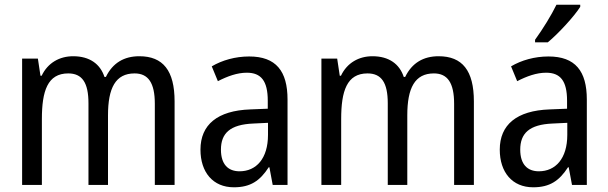

<svg xmlns="http://www.w3.org/2000/svg" viewBox="-20 -786 2584 816"><path d="M572 -547C508 -547 459 -519 430 -459H424C406 -514 361 -547 291 -547C233 -547 183 -519 157 -464H152L141 -537H74V0H158V-280C158 -399 182 -474 270 -474C329 -474 356 -435 356 -347V0H439V-296C439 -412 471 -474 552 -474C610 -474 638 -434 638 -345V0H722V-355C722 -486 673 -547 572 -547Z M1039 -546C980 -546 924 -530 880 -504L906 -441C947 -462 988 -477 1029 -477C1089 -477 1118 -443 1118 -358V-324L1044 -321C904 -316 832 -256 832 -150C832 -54 885 10 974 10C1045 10 1085 -18 1122 -75H1125L1139 0H1202V-363C1202 -484 1153 -546 1039 -546ZM1057 -261 1119 -264V-213C1119 -112 1069 -58 998 -58C950 -58 919 -87 919 -150C919 -219 957 -257 1057 -261Z M1844 -547C1780 -547 1731 -519 1702 -459H1696C1678 -514 1633 -547 1563 -547C1505 -547 1455 -519 1429 -464H1424L1413 -537H1346V0H1430V-280C1430 -399 1454 -474 1542 -474C1601 -474 1628 -435 1628 -347V0H1711V-296C1711 -412 1743 -474 1824 -474C1882 -474 1910 -434 1910 -345V0H1994V-355C1994 -486 1945 -547 1844 -547Z M2446 -757V-766H2345C2323 -721 2288 -664 2254 -617V-606H2308C2352 -642 2421 -717 2446 -757ZM2311 -546C2252 -546 2196 -530 2152 -504L2178 -441C2219 -462 2260 -477 2301 -477C2361 -477 2390 -443 2390 -358V-324L2316 -321C2176 -316 2104 -256 2104 -150C2104 -54 2157 10 2246 10C2317 10 2357 -18 2394 -75H2397L2411 0H2474V-363C2474 -484 2425 -546 2311 -546ZM2329 -261 2391 -264V-213C2391 -112 2341 -58 2270 -58C2222 -58 2191 -87 2191 -150C2191 -219 2229 -257 2329 -261Z"/></svg>

Font: Noto Sans Oriya Cond
Style: Regular
Weight: 400
Width: 3
Designer: Amélie Bonet and Sol Matas
Foundry: Google LLC
Version: Version 2.006